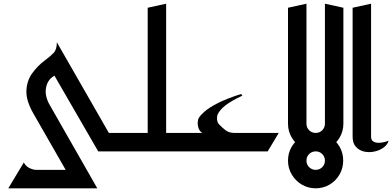

<svg xmlns="http://www.w3.org/2000/svg" viewBox="-20 -820 2125 1040"><path d="M393 200 162 -203Q121 -274 123 -328Q125 -382 154 -422.5Q183 -463 223 -493Q254 -516 271 -534Q288 -552 288 -591L627 0H512L275 -410Q238 -390 229.5 -345.5Q221 -301 249 -252L507 200ZM544 0V-100H700V0ZM25 200 109 60Q119 80 139 90Q159 100 177 100H380L440 200Z M780 0V-100H1000V0ZM660 0V-100H780V-778L880 -800V-23Q880 -11 870 -6Q860 -1 850 -0.5Q840 0 840 0Z M960 0V-100H1076Q1062 -108 1056 -124.5Q1050 -141 1051 -157.5Q1052 -174 1058 -183Q1066 -196 1088.5 -216Q1111 -236 1158 -260.5Q1205 -285 1286 -311L1293 -302Q1233 -274 1201.5 -249.5Q1170 -225 1159 -200Q1154 -187 1156 -171Q1158 -155 1167 -146Q1181 -131 1200.5 -115.5Q1220 -100 1250 -100H1490L1430 0Z M1640 -100 1540 -150V-778L1640 -800Z M1690 0Q1649 0 1615 -20Q1581 -40 1560.5 -74.5Q1540 -109 1540 -150H1640Q1640 -129 1654.5 -114.5Q1669 -100 1690 -100Q1711 -100 1725.5 -114.5Q1740 -129 1740 -150H1840Q1840 -109 1819.5 -74.5Q1799 -40 1765 -20Q1731 0 1690 0ZM1740 -100V-800L1840 -778V-150ZM1690 200Q1649 200 1615 180Q1581 160 1560.5 125.5Q1540 91 1540 50Q1540 8 1560.5 -26Q1581 -60 1615 -80Q1649 -100 1690 -100Q1731 -100 1765 -80Q1799 -60 1819 -26Q1839 8 1839 50Q1839 91 1819 125.5Q1799 160 1765 180Q1731 200 1690 200ZM1690 100Q1711 100 1725.5 85.5Q1740 71 1740 50Q1740 29 1725.5 14.5Q1711 0 1690 0Q1669 0 1654.5 14.5Q1640 29 1640 50Q1640 71 1654.5 85.5Q1669 100 1690 100Z M2085 -58Q2079 -36 2057.5 -20.5Q2036 -5 2007.5 1Q1979 7 1952.5 1Q1926 -5 1908 -24.5Q1890 -44 1890 -80V-778L1990 -800V-80Q1990 -62 2001 -54.5Q2012 -47 2028 -46.5Q2044 -46 2060 -50Q2076 -54 2085 -58Z"/></svg>

Font: Reem Kufi Fun
Style: Regular
Weight: 400
Designer: Khaled Hosny
Version: Version 1.005